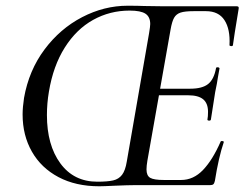

<svg xmlns="http://www.w3.org/2000/svg" viewBox="-20 -647 854 671"><path d="M59 -247Q59 -272 64 -305Q81 -401 135.5 -474Q190 -547 267 -587Q344 -627 426 -627Q462 -627 484 -626L555 -625H808Q816 -625 814 -616Q797 -514 794 -489Q793 -485 787 -486Q781 -487 782 -490Q785 -545 764.5 -576.5Q744 -608 700 -608H657Q626 -608 611 -603Q596 -598 588.5 -585Q581 -572 576 -543L495 -85Q492 -67 492 -55Q492 -33 505 -25.5Q518 -18 553 -18H613Q656 -18 689.5 -53Q723 -88 751 -152Q752 -155 757.5 -154Q763 -153 762 -150Q744 -97 731 -15Q729 -6 725.5 -3Q722 0 714 0H451Q428 0 382 2Q342 4 327 4Q245 4 184.5 -28Q124 -60 91.5 -117Q59 -174 59 -247ZM423 -82 501 -531Q505 -555 505 -563Q505 -588 488.5 -599Q472 -610 433 -610Q364 -610 305.5 -577.5Q247 -545 206.5 -481Q166 -417 151 -327Q144 -286 144 -245Q144 -140 191 -76Q238 -12 320 -12Q356 -12 375.5 -16.5Q395 -21 406.5 -36Q418 -51 423 -82ZM705 -230Q707 -239 707 -256Q707 -286 690 -300Q673 -314 638 -314H503L506 -337H645Q687 -337 707.5 -353.5Q728 -370 735 -409Q735 -412 741 -412Q743 -412 745.5 -410.5Q748 -409 747 -407Q744 -389 741.5 -376.5Q739 -364 738 -355L732 -325L717 -229Q716 -225 710 -225.5Q704 -226 705 -230Z"/></svg>

Font: Cormorant Infant Medium
Style: Italic
Weight: 500
Italic angle: -10°
Designer: Christian Thalmann (Catharsis Fonts)
Foundry: Catharsis Fonts
Version: Version 4.000